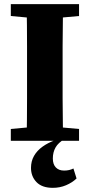

<svg xmlns="http://www.w3.org/2000/svg" viewBox="-20 -677 432 923"><path d="M32 0V-57L174 -70H215L360 -57V0ZM108 0Q109 -51 109.5 -101.5Q110 -152 110 -204Q110 -256 110 -307V-350Q110 -401 110 -452.5Q110 -504 109.5 -555.5Q109 -607 108 -657H283Q283 -608 282 -556.5Q281 -505 281 -454Q281 -403 281 -350V-308Q281 -256 281 -204.5Q281 -153 282 -102.5Q283 -52 283 0ZM32 -600V-657H360V-600L215 -587H174ZM234 226Q182 226 155.5 198.5Q129 171 129 130Q129 98 143.5 72.5Q158 47 184.5 28Q211 9 245 -3V-9H291Q260 9 247 32Q234 55 234 85Q234 113 248.5 128Q263 143 288 143Q301 143 312 140.5Q323 138 333 133L348 181Q327 201 297.5 213.5Q268 226 234 226Z"/></svg>

Font: Source Serif 4 18pt
Style: Bold
Weight: 700
Designer: Frank Grießhammer
Foundry: Adobe Systems Incorporated
Version: Version 4.004;hotconv 1.0.116;makeotfexe 2.5.65601